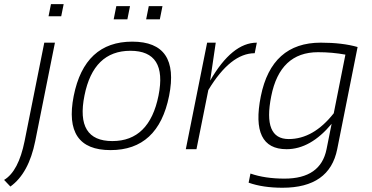

<svg xmlns="http://www.w3.org/2000/svg" viewBox="-92 -718 1790 924"><path d="M214.4 -698.2 202.6 -639.6H141.6L153.3 -698.2ZM172.4 -512.7 77.6 -39.1Q46.4 116.2 -42 179.7L-72.3 147.9Q-2.9 106.4 26.4 -39.1L121.1 -512.7Z M448.7 -39.1Q627 -39.1 670.9 -258.3Q713.9 -473.6 535.6 -473.6Q357.4 -473.6 314.5 -258.3Q270.5 -39.1 448.7 -39.1ZM262.7 -256.3Q314.9 -517.6 544.4 -517.6Q773.9 -517.6 721.7 -256.3Q669.4 4.4 439.9 4.4Q211.4 4.4 262.7 -256.3ZM689.9 -688.5 677.2 -625H611.3L624 -688.5ZM533.7 -688.5 521 -625H455.1L467.8 -688.5Z M802.2 0 904.8 -512.7H946.3L919.4 -330.1Q1024.9 -512.7 1144 -512.7L1133.8 -461.9Q1017.6 -461.9 910.6 -284.7L853.5 0Z M1570.3 -455.1Q1506.8 -466.8 1438.5 -466.8Q1255.4 -466.8 1213.4 -255.4Q1171.9 -48.8 1297.4 -48.8Q1416.5 -48.8 1514.2 -172.9ZM1530.8 0Q1493.7 185.5 1267.6 185.5Q1172.9 185.5 1104.5 161.1L1113.3 117.2Q1183.1 141.6 1277.3 141.6Q1451.2 141.6 1479.5 0L1503.9 -122.1Q1402.3 0 1287.1 0Q1112.3 0 1163.1 -254.4Q1214.8 -512.7 1451.7 -512.7Q1555.7 -512.7 1628.9 -491.7Z"/></svg>

Font: Sansation Light
Style: Light Italic
Weight: 300
Designer: Bernd Montag
Version: Version 1.301